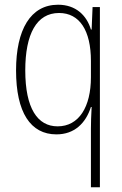

<svg xmlns="http://www.w3.org/2000/svg" viewBox="-20 -652 518 813"><path d="M365 -107V141H403V-622H372L368 -527H365C347 -587 301 -632 226 -632C109 -632 48 -526 48 -354C48 -176 109 -83 219 -83C295 -83 343 -130 365 -199H368C366 -167 365 -128 365 -107ZM224 -117C139 -117 87 -193 87 -354C87 -508 135 -597 230 -597C317 -597 365 -523 365 -394V-325C365 -199 314 -117 224 -117Z"/></svg>

Font: Noto Sans Kannada UI Condensed ExtraLight
Style: Regular
Weight: 200
Width: 3
Designer: Jelle Bosma - Monotype Design Team
Foundry: Monotype Imaging Inc.
Version: Version 2.005